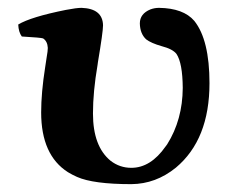

<svg xmlns="http://www.w3.org/2000/svg" viewBox="-20 -464 590 494"><path d="M519 -250Q519 -105 432.6 -32.7Q380.9 9.3 317.9 9.8Q220.2 9.8 178.2 -8.8Q166 -14.2 154.8 -21Q85.9 -64.9 85.9 -174.8Q85.9 -225.6 96.2 -291Q97.7 -301.8 100.1 -316.9Q103 -333 103 -340.8Q102.1 -357.9 90.8 -365.2Q85.9 -367.2 36.1 -370.1Q27.8 -381.3 26.9 -400.9Q59.1 -420.4 149.4 -438.5Q176.8 -443.8 189.9 -443.8Q244.1 -441.9 245.1 -398.9Q245.1 -382.3 231.9 -303.7Q231.4 -299.8 231 -296.9Q219.2 -228 219.2 -171.9Q219.2 -87.4 264.6 -50.3Q288.1 -32.2 317.9 -32.2Q367.7 -32.2 406.2 -87.4Q408.7 -90.8 410.2 -92.8Q449.7 -155.8 450.2 -237.8Q449.7 -301.8 434.1 -325.2Q424.3 -337.9 396 -345.2Q368.7 -353 356 -362.8Q340.3 -377.4 339.8 -403.8Q339.8 -428.7 367.2 -439.9Q377.9 -443.8 389.2 -443.8Q452.1 -442.9 480 -410.2Q519 -361.3 519 -250Z"/></svg>

Font: Linux Libertine O
Style: Bold
Weight: 700
Designer: Philipp H. Poll
Foundry: Philipp H. Poll
Version: Version 5.0.0